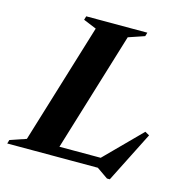

<svg xmlns="http://www.w3.org/2000/svg" viewBox="-143 -782 871 918"><g transform="rotate(15 292.5 -323.0)"><path d="M389 -639.5 194 0H-36L-30.5 -18.5L49 -45.5L230.5 -640L166 -666.5L171.5 -685H474L468.5 -666.5ZM398 -34 587.5 -225 609 -213 482 38.5H468L412.5 0H96.5L114 -49.5H454.5Z"/></g></svg>

Font: Newsreader 36pt
Style: Bold Italic
Weight: 700
Italic angle: -17°
Designer: Hugues Gentile
Foundry: Production Type
Version: Version 1.003